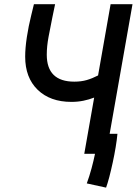

<svg xmlns="http://www.w3.org/2000/svg" viewBox="-20 -713 634 890"><path d="M471.7 156.7 382.3 137.2Q394.5 104 404.3 67.6Q414.1 31.2 420.4 0H370.6L416.5 -260.7Q393.1 -251.5 366.7 -246.1Q340.3 -240.7 311 -240.7Q212.4 -240.7 154.5 -296.9Q96.7 -353 96.7 -450.2Q96.7 -490.2 104.5 -541.3Q112.3 -592.3 124.5 -641.1L137.2 -693.4H235.4L223.1 -634.3Q213.4 -586.9 205.1 -542.5Q196.8 -498 196.8 -459.5Q196.8 -334.5 324.7 -334.5Q356.4 -334.5 382.3 -342Q408.2 -349.6 434.6 -363.3L492.7 -693.4H594.2L488.3 -92.8H524.4Q522 -65.4 516.1 -30.3Q510.3 4.9 502.4 41Q494.6 77.1 486.6 107.7Q478.5 138.2 471.7 156.7Z"/></svg>

Font: Cascadia Code NF
Style: Italic
Weight: 400
Italic angle: -10°
Monospace: yes
Designer: Aaron Bell
Foundry: Saja Typeworks
Version: Version 2404.023; ttfautohint (v1.8.4)